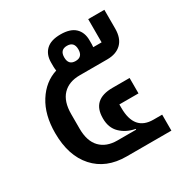

<svg xmlns="http://www.w3.org/2000/svg" viewBox="-151 -771 864 895"><g transform="rotate(-30 280.5 -323.5)"><path d="M277 -437Q218 -437 185 -402.5Q152 -368 152 -300V-222Q152 -155 185 -120.5Q218 -86 277 -86H378V-90Q331 -99 300.5 -128.5Q270 -158 270 -208V-210Q270 -310 380 -310H472V-227H369V-208Q369 -86 471 -86H518V0H277Q168 0 105.5 -69.5Q43 -139 43 -261Q43 -359 84.5 -424.5Q126 -490 193 -511Q191 -525 191 -534V-556Q191 -598 216.5 -622.5Q242 -647 294 -647Q347 -647 372.5 -622.5Q398 -598 398 -556V-534Q398 -524 397 -519H442V-644H529V-543Q529 -491 501.5 -464Q474 -437 425 -437ZM332 -545Q332 -586 294 -586Q256 -586 256 -545Q256 -504 294 -504Q332 -504 332 -545Z"/></g></svg>

Font: Anuphan Medium
Style: Regular
Weight: 500
Designer: Mike Abbink, Paul van der Laan, Pieter van Rosmalen, Mint Tantisuwanna
Foundry: Bold Monday; Cadson Demak
Version: Version 3.002;hotconv 1.0.109;makeotfexe 2.5.65596